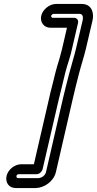

<svg xmlns="http://www.w3.org/2000/svg" viewBox="-20 -786 490 969"><path d="M293 -351C303 -396 314 -440 328 -482C335 -504 340 -523 343 -538L374 -671C377 -686 366 -696 355 -696H246C242 -696 237 -702 238 -706C239 -710 246 -716 250 -716H381C394 -716 402 -706 397 -683L363 -538C355 -504 339 -453 329 -414C318 -372 307 -329 297 -286L212 83C208 99 192 112 173 113H71C66 113 62 108 63 102C64 97 69 93 76 93H165C180 93 192 79 195 68L277 -286C282 -308 288 -330 293 -351ZM234 -646H318L293 -538C290 -525 285 -509 279 -486C265 -443 254 -398 243 -352C237 -331 232 -308 227 -286L151 43H87C54 43 21 69 13 102C6 134 24 163 59 163H161C204 162 251 129 262 83L347 -286C357 -329 367 -370 378 -412C387 -448 404 -500 413 -538L447 -683C456 -722 442 -766 393 -766H262C230 -766 195 -738 188 -706C181 -674 202 -646 234 -646Z"/></svg>

Font: Electronic
Style: OutlineIt
Weight: 700
Version: Version 1.011